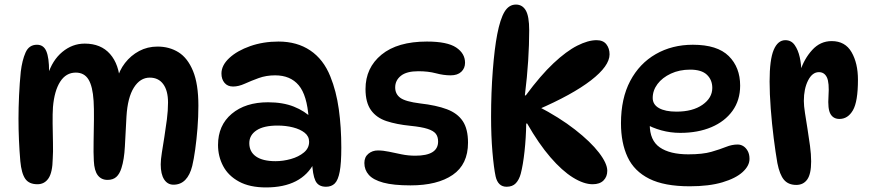

<svg xmlns="http://www.w3.org/2000/svg" viewBox="-20 -808 3806 841"><path d="M492 -458Q502 -499 527.5 -532Q553 -565 589.5 -584.5Q626 -604 670 -604Q722 -604 762 -579Q802 -554 825.5 -497Q849 -440 849 -345Q849 -296 845 -246Q841 -196 835 -153Q829 -110 822 -81Q812 -41 791.5 -20Q771 1 740 1Q714 1 699 -22Q684 -45 684 -88Q684 -108 689 -139.5Q694 -171 700 -208.5Q706 -246 711 -285Q716 -324 716 -359Q716 -411 695 -439.5Q674 -468 636 -468Q594 -468 566.5 -424.5Q539 -381 534 -298Q530 -224 527 -166.5Q524 -109 512 -72Q504 -46 489.5 -33Q475 -20 451 -20Q424 -20 408.5 -40Q393 -60 391 -103Q389 -139 390 -188Q391 -237 391.5 -285.5Q392 -334 390 -366Q386 -430 367.5 -460Q349 -490 312 -490Q269 -490 243.5 -450Q218 -410 212 -339Q210 -310 210.5 -267.5Q211 -225 212 -183Q213 -141 211 -113Q210 -53 192.5 -27Q175 -1 144 -1Q107 -1 90.5 -25Q74 -49 69 -102Q65 -149 63 -195.5Q61 -242 61 -288Q61 -335 63.5 -390Q66 -445 71 -494Q77 -544 92 -578Q107 -612 142 -612Q171 -612 183 -583.5Q195 -555 195 -496Q195 -476 192 -459L189 -479Q209 -544 253 -580.5Q297 -617 351 -617Q422 -617 462 -571.5Q502 -526 506 -446Z M1408 10Q1374 10 1361.5 -16.5Q1349 -43 1347 -101L1357 -96Q1301 13 1145 13Q1074 13 1027 -12.5Q980 -38 957.5 -80.5Q935 -123 935 -173Q935 -259 995 -309.5Q1055 -360 1154 -360Q1219 -360 1267 -341Q1315 -322 1349 -288L1332 -290Q1325 -391 1288.5 -434.5Q1252 -478 1185 -478Q1146 -478 1113 -466Q1080 -454 1052.5 -441.5Q1025 -429 1001 -429Q977 -429 963.5 -445Q950 -461 950 -486Q950 -522 984.5 -554Q1019 -586 1076 -606Q1133 -626 1200 -626Q1281 -626 1339 -587Q1397 -548 1427 -473Q1453 -409 1464 -330Q1475 -251 1475 -161Q1475 -93 1468 -56Q1461 -19 1446.5 -4.5Q1432 10 1408 10ZM1187 -102Q1220 -102 1254 -111.5Q1288 -121 1311 -140Q1334 -159 1334 -187Q1334 -211 1314.5 -226.5Q1295 -242 1263.5 -250Q1232 -258 1196 -258Q1135 -258 1103.5 -237Q1072 -216 1072 -181Q1072 -143 1101.5 -122.5Q1131 -102 1187 -102Z M1850 -626Q1939 -626 1978 -600Q2017 -574 2017 -533Q2017 -509 2000.5 -493.5Q1984 -478 1954 -478Q1923 -478 1889.5 -487Q1856 -496 1812 -496Q1761 -496 1736 -476Q1711 -456 1711 -425Q1711 -396 1733.5 -379.5Q1756 -363 1820 -355Q1891 -347 1937.5 -329.5Q1984 -312 2007 -277.5Q2030 -243 2030 -183Q2030 -88 1963 -42Q1896 4 1778 4Q1703 4 1659 -8Q1615 -20 1595.5 -42Q1576 -64 1576 -94Q1576 -120 1593.5 -134.5Q1611 -149 1635 -149Q1658 -149 1684 -143.5Q1710 -138 1739 -132Q1768 -126 1799 -126Q1899 -126 1899 -188Q1899 -209 1889 -222Q1879 -235 1853 -243.5Q1827 -252 1777 -257Q1717 -263 1673 -277.5Q1629 -292 1605 -325.5Q1581 -359 1581 -418Q1581 -511 1651 -568.5Q1721 -626 1850 -626Z M2199 10Q2180 10 2168 -1.5Q2156 -13 2151 -35Q2143 -72 2137 -142Q2131 -212 2131 -297Q2131 -402 2138.5 -499Q2146 -596 2158 -658Q2171 -725 2190 -756.5Q2209 -788 2240 -788Q2268 -788 2283 -762.5Q2298 -737 2298 -675Q2298 -613 2293.5 -542Q2289 -471 2279 -390H2283Q2348 -478 2404.5 -531Q2461 -584 2508.5 -608Q2556 -632 2593 -632Q2622 -632 2636 -614Q2650 -596 2650 -570Q2650 -519 2568.5 -456Q2487 -393 2334 -327L2335 -343Q2430 -294 2498.5 -240.5Q2567 -187 2603.5 -139.5Q2640 -92 2640 -60Q2640 -34 2623.5 -17.5Q2607 -1 2576 -1Q2537 -1 2489.5 -30.5Q2442 -60 2391 -119Q2340 -178 2289 -267H2285Q2284 -204 2277.5 -144.5Q2271 -85 2261 -47Q2254 -21 2239.5 -5.5Q2225 10 2199 10Z M3001 8Q2890 8 2824 -25Q2758 -58 2729 -120Q2700 -182 2700 -268Q2700 -377 2740.5 -453.5Q2781 -530 2852.5 -571Q2924 -612 3015 -612Q3122 -612 3172 -562.5Q3222 -513 3222 -433Q3222 -369 3188.5 -322.5Q3155 -276 3096 -251Q3037 -226 2960 -226Q2917 -226 2877 -237Q2837 -248 2805 -267L2829 -311Q2826 -287 2826 -263Q2826 -193 2870 -162.5Q2914 -132 2995 -132Q3058 -132 3096 -143Q3134 -154 3160 -164.5Q3186 -175 3211 -175Q3225 -175 3236.5 -167.5Q3248 -160 3255.5 -146Q3263 -132 3263 -112Q3263 -82 3233 -54.5Q3203 -27 3144.5 -9.5Q3086 8 3001 8ZM2943 -319Q3014 -319 3057 -349Q3100 -379 3100 -423Q3100 -458 3076.5 -480.5Q3053 -503 3003 -503Q2956 -503 2918.5 -485.5Q2881 -468 2860 -440Q2839 -412 2839 -379Q2839 -350 2866.5 -334.5Q2894 -319 2943 -319Z M3351 -451Q3351 -547 3369 -589.5Q3387 -632 3420 -632Q3446 -632 3461 -610.5Q3476 -589 3483 -557.5Q3490 -526 3490 -494L3485 -496Q3502 -550 3537.5 -589Q3573 -628 3623 -628Q3682 -628 3710 -579.5Q3738 -531 3738 -459Q3738 -363 3716 -325Q3694 -287 3657 -287Q3630 -287 3617.5 -309Q3605 -331 3609 -387Q3613 -446 3602 -469Q3591 -492 3567 -492Q3538 -492 3519.5 -455.5Q3501 -419 3501 -366Q3501 -345 3506 -313Q3511 -281 3517 -243.5Q3523 -206 3528 -169Q3533 -132 3533 -101Q3533 -46 3516 -22Q3499 2 3468 2Q3433 2 3414 -20.5Q3395 -43 3385 -94Q3377 -140 3369 -203Q3361 -266 3356 -332Q3351 -398 3351 -451Z"/></svg>

Font: DynaPuff
Style: Regular
Weight: 400
Designer: Toshi Omagari, Jennifer Daniel
Foundry: Google Fonts
Version: Version 2.000